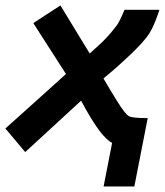

<svg xmlns="http://www.w3.org/2000/svg" viewBox="-42 -530 598 695"><path d="M499 -409.7Q480.5 -380.4 429.7 -332Q378.9 -283.7 332.5 -246.1Q388.2 -150.9 406.2 -127.9Q418.5 -112.3 425.8 -108.9Q438.5 -102.5 492.7 -102.5L444.3 145H333L363.8 -12.7Q356.4 -16.6 352.1 -20.5Q313.5 -49.3 251.5 -165.5L49.3 20.5Q37.1 6.3 13.4 -22.2Q-10.3 -50.8 -22.5 -64.9Q14.2 -97.7 87.2 -163.3Q160.2 -229 196.8 -262.2Q176.8 -293 137.7 -354.2Q98.6 -415.5 78.6 -446.3Q94.7 -457 127.4 -478.3Q160.2 -499.5 176.8 -510.3Q194.3 -481 229.7 -423.3Q265.1 -365.7 282.7 -336.4Q290.5 -343.8 305.9 -357.4Q321.3 -371.1 328.9 -378.4Q336.4 -385.7 350.8 -401.6Q365.2 -417.5 381.3 -439Q390.6 -451.2 408.7 -494.6H535.2Q516.6 -437.5 499 -409.7Z"/></svg>

Font: Fantasque Sans Mono
Style: Bold Italic
Weight: 700
Italic angle: -11°
Monospace: yes
Designer: Jany Belluz
Version: Version 1.7.1